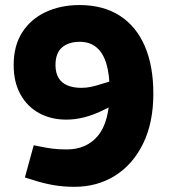

<svg xmlns="http://www.w3.org/2000/svg" viewBox="-20 -730 677 760"><path d="M294.9 -710Q388.7 -710 453.9 -668Q519.1 -626.1 553.1 -547.6Q587 -469.1 587 -359.5Q587 -244 546.3 -161.3Q505.6 -78.5 435.2 -34.5Q364.8 9.5 274.4 9.5Q230 9.5 189.2 2.3Q148.5 -5 104.5 -19.5L78.5 -27.5L113.5 -155.1L135.5 -150.6Q162.5 -145 186.3 -141.8Q210.1 -138.5 244 -138.5Q323.1 -138.5 368.2 -193.2Q413.2 -247.9 414.2 -366.6Q414.2 -434.7 400.9 -478.1Q387.7 -521.4 361.3 -543Q335 -564.5 295.9 -564.5Q251.8 -564.5 225.7 -542.4Q199.6 -520.3 199.6 -471.1Q200.1 -441 211.9 -421.5Q223.7 -401.9 246.5 -392.1Q269.3 -382.3 302.4 -382.3Q322 -382.3 340.8 -386.3Q359.7 -390.4 381.3 -397.4L427.8 -411.5L438.7 -318.5L380.3 -290Q347.7 -274.5 312.7 -265.5Q277.6 -256.5 242.1 -256.5Q182.6 -256.5 135.6 -281.8Q88.6 -307.1 61.4 -355.6Q34.1 -404.1 34.1 -472.5Q34.1 -549 67.9 -601.8Q101.6 -654.5 160.8 -682.3Q219.9 -710 294.9 -710Z"/></svg>

Font: REM Medium
Style: Regular
Weight: 500
Designer: Octavio Pardo
Foundry: Ashler Design
Version: Version 1.005;gftools[0.9.28]